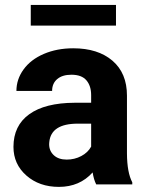

<svg xmlns="http://www.w3.org/2000/svg" viewBox="-20 -729 576 759"><path d="M360.4 0Q350.6 -19 346.2 -47.4Q294.9 9.8 212.9 9.8Q135.3 9.8 84.2 -35.2Q33.2 -80.1 33.2 -148.4Q33.2 -232.4 95.5 -277.3Q157.7 -322.3 275.4 -322.8H340.3V-353Q340.3 -389.6 321.5 -411.6Q302.7 -433.6 262.2 -433.6Q226.6 -433.6 206.3 -416.5Q186 -399.4 186 -369.6H44.9Q44.9 -415.5 73.2 -454.6Q101.6 -493.7 153.3 -515.9Q205.1 -538.1 269.5 -538.1Q367.2 -538.1 424.6 -489Q481.9 -439.9 481.9 -351.1V-122.1Q482.4 -46.9 502.9 -8.3V0ZM243.7 -98.1Q274.9 -98.1 301.3 -112.1Q327.6 -126 340.3 -149.4V-240.2H287.6Q181.6 -240.2 174.8 -167L174.3 -158.7Q174.3 -132.3 192.9 -115.2Q211.4 -98.1 243.7 -98.1ZM438.5 -627.9H101.6V-709.5H438.5Z"/></svg>

Font: SteelSelectRoboto
Style: Roboto-Bold
Weight: 700
Designer: Google
Version: Version 2.137; 2017